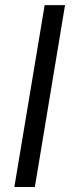

<svg xmlns="http://www.w3.org/2000/svg" viewBox="-20 -744 288 764"><path d="M238.8 -723.6 118.7 0H37.1L157.7 -723.6Z"/></svg>

Font: Inter Display Medium
Style: Italic
Weight: 500
Italic angle: -9.39999°
Designer: Rasmus Andersson
Foundry: rsms
Version: Version 4.000;git-a52131595